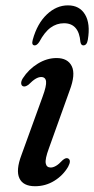

<svg xmlns="http://www.w3.org/2000/svg" viewBox="-20 -668 343 698"><path d="M164.5 -59Q173 -59 183.2 -64.8Q193.5 -70.5 208 -86Q220 -96 227.5 -92Q240.5 -85.5 227.5 -61.5Q209 -30 177.2 -10.5Q145.5 9 107.5 9Q64 9 50.5 -20Q37 -49 58 -104.5L134.5 -315.5Q149.5 -356 147.5 -372Q145.5 -388 129.5 -388Q120.5 -388 109.8 -381.8Q99 -375.5 83.5 -360Q71 -351 63.5 -354.5Q57.5 -357 57 -365Q56.5 -373 63 -383.5Q84 -416 117.2 -436.5Q150.5 -457 185.5 -457Q226.5 -457 241 -427.2Q255.5 -397.5 233 -338.5L157.5 -128Q143.5 -90 146.2 -74.5Q149 -59 164.5 -59ZM212.5 -583.5Q186 -583.5 164 -567.5Q141.9 -551.5 122.7 -515.5Q114.2 -503 106.5 -503Q93.2 -503 99.2 -524Q115.4 -582.5 150.3 -615.5Q185.1 -648.5 227 -648.5Q269.3 -648.5 289.2 -615.2Q309.1 -582 299.3 -523.5Q295.9 -503 283 -503Q274.5 -503 272.3 -515.5Q266.8 -583.5 212.5 -583.5Z"/></svg>

Font: Fraunces 72pt Soft
Style: Italic
Weight: 400
Italic angle: -16°
Version: Version 1.000;[b76b70a41]